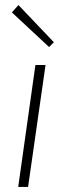

<svg xmlns="http://www.w3.org/2000/svg" viewBox="-20 -739 265 759"><path d="M160 -482 91 0H52L120 -482ZM53 -719 193 -572 174 -553 27 -690Z"/></svg>

Font: Exo 2 ExtraLight
Style: Italic
Weight: 250
Italic angle: -8°
Designer: Natanael Gama
Foundry: Natanael Gama
Version: Version 2.010